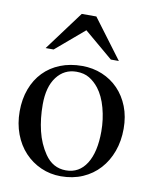

<svg xmlns="http://www.w3.org/2000/svg" viewBox="-79 -733 634 803"><g transform="rotate(10 238.0 -332.0)"><path d="M356 -507 234 -610 113 -507H79L203 -674H265L390 -507ZM459 -231Q459 -179 443 -135Q427 -91 397.5 -58.5Q368 -26 326.5 -8Q285 10 234 10Q189 10 149.5 -7.5Q110 -25 80.5 -56.5Q51 -88 34.5 -132Q18 -176 18 -228Q18 -280 34 -323Q50 -366 79.5 -396.5Q109 -427 150.5 -443.5Q192 -460 243 -460Q289 -460 328.5 -443.5Q368 -427 397 -397Q426 -367 442.5 -325Q459 -283 459 -231ZM369 -204Q369 -255 356 -303Q343 -351 319 -382Q301 -405 278.5 -418.5Q256 -432 224 -432Q172 -432 140 -390Q108 -348 108 -273Q108 -213 120.5 -161Q133 -109 161 -68Q195 -18 251 -18Q307 -18 338 -67Q369 -116 369 -204Z"/></g></svg>

Font: STIXGeneralUnicodeRegular
Style: Regular
Weight: 400
Designer: MicroPress Inc., with final additions and corrections provided by Coen Hoffman, Elsevier (retired)
Version: Version 1.1.0